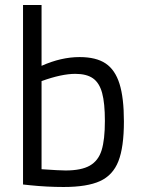

<svg xmlns="http://www.w3.org/2000/svg" viewBox="-20 -738 566 767"><path d="M100 2 72 -1V-718H146V-475Q224 -510 298 -510Q364 -510 402 -484.5Q440 -459 457.5 -403Q475 -347 475 -253Q475 -150 453 -94Q431 -38 379.5 -14.5Q328 9 234 9Q168 9 100 2ZM399 -255Q399 -326 388 -366.5Q377 -407 351.5 -425Q326 -443 281 -443Q226 -443 146 -414V-62Q218 -57 242 -57Q305 -57 339 -76.5Q373 -96 386 -138Q399 -180 399 -255Z"/></svg>

Font: Cairo
Style: Regular
Weight: 400
Designer: Mohamed Gaber, the designers of Titillium
Foundry: Kief Type Foundry
Version: Version 2.009; ttfautohint (v1.5.33-1714) -l 8 -r 50 -G 200 